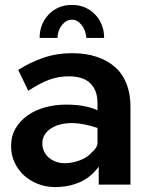

<svg xmlns="http://www.w3.org/2000/svg" viewBox="-20 -750 614 780"><path d="M381 0V-73Q350 -30 304.5 -10Q259 10 204 10Q166 10 133.5 -3Q101 -16 77 -38Q53 -60 39 -90.5Q25 -121 25 -156Q25 -197 43 -228Q61 -259 92 -281Q123 -303 163.5 -314Q204 -325 248 -325Q291 -325 323.5 -318.5Q356 -312 376 -302V-333Q376 -358 368.5 -378Q361 -398 346.5 -412Q332 -426 310 -433Q288 -440 260 -440Q216 -440 177 -425Q138 -410 95 -381L54 -466Q103 -497 157 -515.5Q211 -534 272 -534Q329 -534 373.5 -519Q418 -504 448.5 -476.5Q479 -449 494.5 -408.5Q510 -368 510 -317V0ZM354 -132Q364 -140 370 -150Q376 -160 376 -169V-230Q351 -239 323 -244.5Q295 -250 270 -250Q248 -250 227 -245Q206 -240 189 -229.5Q172 -219 162 -203.5Q152 -188 152 -167Q152 -150 159 -135Q166 -120 178.5 -109.5Q191 -99 207.5 -93Q224 -87 243 -87Q258 -87 273.5 -90Q289 -93 304 -98.5Q319 -104 332 -112.5Q345 -121 354 -132ZM272 -670Q249 -670 231.5 -648Q214 -626 214 -596H141Q141 -626 151 -650Q161 -674 178.5 -692Q196 -710 219.5 -720Q243 -730 272 -730Q301 -730 324.5 -720Q348 -710 365.5 -692Q383 -674 393 -650Q403 -626 403 -596H331Q328 -628 311 -649Q294 -670 272 -670Z"/></svg>

Font: Rising Sun
Style: Bold
Weight: 700
Designer: Matt McInerney, Pablo Impallari, Rodrigo Fuenzalida (Raleway font), Stephen Hutchings (Greek), Cristiano Sobral (main ch
Foundry: The Rising Sun Project Authors
Version: Version 4.327; ttfautohint (v1.8.4.7-5d5b-dirty)